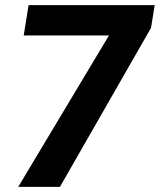

<svg xmlns="http://www.w3.org/2000/svg" viewBox="-20 -731 625 751"><path d="M585 -710.9 570.8 -622.1 214.4 0H51.3L406.2 -592.3H72.8L91.8 -710.9Z"/></svg>

Font: Roboto ExtraBold
Style: Italic
Weight: 800
Designer: Christian Robertson
Foundry: Google
Version: Version 3.009; 2024